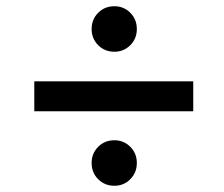

<svg xmlns="http://www.w3.org/2000/svg" viewBox="-20 -671 719 616"><path d="M347 -505Q316 -505 295 -526Q274 -547 274 -578Q274 -609 295 -630Q316 -651 347 -651Q377 -651 398 -630Q419 -609 419 -578Q419 -547 398 -526Q377 -505 347 -505ZM600 -410V-314H90V-410ZM347 -75Q316 -75 295 -96Q274 -117 274 -148Q274 -179 295 -200Q316 -221 347 -221Q377 -221 398 -200Q419 -179 419 -148Q419 -117 398 -96Q377 -75 347 -75Z"/></svg>

Font: MSTAGE Medium
Style: Regular
Weight: 500
Designer: Ninad Kale (Devanagari), Jonny Pinhorn (Latin)
Foundry: Indian Type Foundry
Version: 4.004